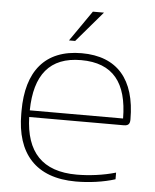

<svg xmlns="http://www.w3.org/2000/svg" viewBox="-51 -723 626 775"><g transform="rotate(5 262.5 -335.5)"><path d="M483 -260C483 -422 408 -509 264 -509C115 -509 42 -416 42 -256V-244C42 -84 122 9 285 9C339 9 397 1 444 -14V-41C393 -26 335 -19 286 -19C146 -19 79 -93 75 -234H458C478 -234 483 -243 483 -260ZM75 -261C77 -405 137 -481 264 -481C394 -481 452 -405 453 -261ZM208 -556H233L339 -680H294Z"/></g></svg>

Font: LT Wave Alt Thin
Style: Regular
Weight: 100
Designer: Daniel Lyons
Version: Version 2.5 (Glyphs App)